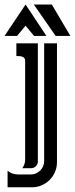

<svg xmlns="http://www.w3.org/2000/svg" viewBox="-28 -628 326 833"><path d="M219.2 -439.9V75.7Q219.2 98.1 210.7 117.9Q202.1 137.7 187.3 152.6Q172.4 167.5 152.6 176Q132.8 184.6 110.4 184.6H4.9V112.8Q14.6 121.1 26.4 125Q38.1 128.9 50.8 128.9H106Q117.7 128.9 128.2 124.3Q138.7 119.6 146.5 111.8Q154.3 104 158.9 93.5Q163.6 83 163.6 71.3V-439.9ZM81.1 -362.8Q81.1 -371.6 77.4 -376Q73.7 -380.4 68.1 -382.3Q62.5 -384.3 55.9 -384.5Q49.3 -384.8 43 -384.8V-439.9H136.2V72.8Q136.2 84.5 127.7 93Q119.1 101.6 107.4 101.6H68.8Q81.1 85 81.1 64ZM-8.3 -472.2 83 -608.4 173.3 -472.2H119.6L83 -516.6L45.9 -472.2ZM196.8 -608.4 277.3 -472.2H213.4L118.7 -608.4Z"/></svg>

Font: Isar CAT
Style: Regular
Weight: 400
Designer: Digitized by Peter Wiegel
Foundry: CAT-Fonts, Peter Wiegel
Version: Version 1.000; ttfautohint (v1.3)